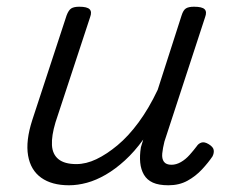

<svg xmlns="http://www.w3.org/2000/svg" viewBox="-20 -535 686 571"><path d="M185 16Q134 16 102.5 -6.5Q71 -29 63.5 -72.5Q56 -116 76 -178L178 -489Q184 -505 192 -510Q200 -515 216 -515Q239 -515 246.5 -507.5Q254 -500 248 -484L145 -171Q133 -131 134.5 -103.5Q136 -76 154 -61.5Q172 -47 207 -47Q236 -47 266.5 -61.5Q297 -76 329.5 -103Q362 -130 392.5 -171.5Q423 -213 449 -268L520 -489Q525 -505 533 -510Q541 -515 557 -515Q581 -515 588.5 -507.5Q596 -500 590 -484L469 -114Q464 -94 462.5 -78.5Q461 -63 467.5 -54Q474 -45 490 -45Q504 -45 518 -53Q532 -61 544 -74.5Q556 -88 565 -100Q570 -108 579 -111Q588 -114 601 -106Q614 -98 615.5 -89Q617 -80 612 -70Q600 -52 581 -31.5Q562 -11 537.5 2.5Q513 16 481 16Q452 16 434.5 8Q417 0 408 -15.5Q399 -31 397 -51.5Q395 -72 399 -97L406 -120Q380 -84 351.5 -58Q323 -32 294.5 -15.5Q266 1 238.5 8.5Q211 16 185 16Z"/></svg>

Font: Playwrite DK Loopet Light
Style: Regular
Weight: 300
Version: Version 1.003